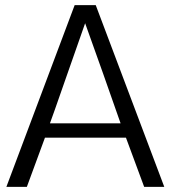

<svg xmlns="http://www.w3.org/2000/svg" viewBox="-20 -731 706 751"><path d="M175.3 -248.5H451.7Q417 -347.7 382.6 -445.1Q348.1 -542.5 313 -640.1L235.4 -418.9Q210 -346.2 195.1 -303.7Q180.2 -261.2 175.3 -248.5ZM4.9 0 272 -710.9H354.5L622.6 0H543.9L472.7 -192.4H155.8L85 0Z"/></svg>

Font: Ride Light
Style: Regular
Weight: 300
Version: Version 3.000